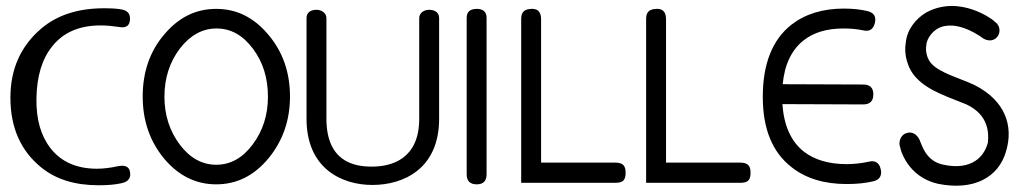

<svg xmlns="http://www.w3.org/2000/svg" viewBox="-20 -596 3337 627"><path d="M404 -527C407 -548 399 -561 378 -565C362 -568 343 -569 320 -569C235 -569 167 -547 115 -503C48 -446 14 -371 14 -277C14 -179 48 -103 115 -49C163 -10 225 9 302 9C331 9 357 7 378 2C400 -3 409 -16 404 -37C401 -52 387 -58 364 -53C341 -48 318 -45 297 -45C231 -45 180 -67 145 -112C113 -153 98 -207 99 -274C100 -346 117 -403 150 -444C186 -490 239 -513 309 -513C328 -513 347 -511 368 -508C389 -504 401 -510 404 -527Z M927 -281C927 -360 903 -428 856 -483C809 -539 753 -567 686 -567C619 -567 563 -539 516 -483C469 -428 446 -360 446 -281C446 -202 469 -135 516 -78C563 -22 620 6 686 6C753 6 809 -22 856 -78C903 -135 927 -202 927 -281ZM855 -280C855 -220 838 -168 805 -124C772 -80 733 -58 686 -58C640 -58 600 -80 567 -124C534 -168 517 -220 517 -280C517 -341 534 -393 567 -437C601 -481 641 -503 687 -503C734 -503 773 -481 806 -437C839 -393 855 -341 855 -280Z M1196 8C1298 8 1414 -45 1414 -208V-202V-537C1414 -554 1402 -564 1381 -564C1365 -564 1349 -554 1349 -537V-208C1349 -77 1259 -52 1196 -52C1136 -51 1046 -69 1046 -208V-537C1046 -554 1029 -564 1014 -564C993 -564 981 -554 981 -537V-202V-208C981 -45 1097 8 1196 8Z M1569 -538C1569 -557 1558 -567 1537 -567C1515 -567 1504 -557 1504 -538V-27C1504 -5 1515 6 1537 6C1558 6 1569 -5 1569 -27Z M1989 1C2014 1 2023 -7 2023 -32C2023 -53 2016 -65 1989 -65C1989 -65 1800 -65 1747 -65C1747 -118 1747 -531 1747 -531C1747 -548 1744 -568 1715 -567C1684 -566 1682 -548 1682 -531V1Z M2397 1C2422 1 2431 -7 2431 -32C2431 -53 2424 -65 2397 -65C2397 -65 2208 -65 2155 -65C2155 -118 2155 -531 2155 -531C2155 -548 2152 -568 2123 -567C2092 -566 2090 -548 2090 -531V1Z M2856 -44C2851 -65 2838 -73 2817 -68C2794 -63 2770 -60 2745 -60C2686 -60 2640 -74 2605 -101C2563 -134 2540 -186 2535 -256L2799 -255C2821 -255 2832 -266 2832 -288C2832 -309 2821 -320 2799 -320L2536 -321C2542 -385 2565 -433 2604 -464C2637 -490 2680 -503 2735 -503C2758 -503 2779 -501 2798 -497C2819 -492 2832 -500 2837 -521C2842 -542 2834 -555 2812 -560C2791 -565 2765 -568 2736 -568C2666 -568 2609 -550 2564 -515C2502 -466 2471 -387 2471 -280C2471 -175 2502 -99 2565 -50C2612 -13 2672 5 2745 5C2778 5 2807 2 2832 -4C2853 -9 2861 -23 2856 -44Z M3006 -556C2970 -535 2942 -499 2938 -457C2931 -420 2943 -371 2974 -340C3015 -297 3084 -277 3136 -255C3206 -222 3210 -166 3206 -130C3190 -70 3136 -39 3053 -60C3002 -74 2990 -125 2985 -134C2980 -150 2964 -168 2943 -162C2919 -157 2913 -129 2920 -114C2920 -109 2943 -19 3042 4C3159 28 3242 -16 3266 -104C3289 -183 3265 -266 3163 -318C3117 -340 3050 -357 3022 -388C3009 -401 3001 -427 3005 -448C3005 -460 3015 -486 3041 -502C3104 -538 3190 -471 3190 -471C3206 -461 3225 -461 3237 -476C3249 -491 3245 -514 3230 -524C3225 -531 3116 -614 3006 -556Z"/></svg>

Font: GFS Philostratos
Style: Regular
Weight: 400
Designer: George D. Matthiopoulos
Foundry: George D. Matthiopoulos
Version: Version 1.000